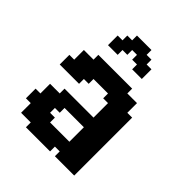

<svg xmlns="http://www.w3.org/2000/svg" viewBox="-178 -722 827 827"><g transform="rotate(45 235.5 -309.0)"><path d="M117.6 -558.8H147.1V-588.2H176.5V-617.6H264.7V-588.2H294.1V-558.8H323.5V-500H264.7V-529.4H235.3V-558.8H205.9V-529.4H176.5V-500H117.6ZM58.8 -88.2H29.4V-147.1H58.8V-205.9H117.6V-235.3H294.1V-323.5H264.7V-352.9H176.5V-323.5H147.1V-294.1H29.4V-352.9H58.8V-411.8H117.6V-441.2H323.5V-411.8H382.4V-352.9H411.8V0H294.1V-29.4H264.7V0H117.6V-29.4H58.8ZM147.1 -117.6H176.5V-88.2H294.1V-176.5H176.5V-147.1H147.1Z"/></g></svg>

Font: Jersey 20
Style: Regular
Weight: 400
Designer: Sarah Cadigan-Fried
Version: Version 1.000; ttfautohint (v1.8.4.7-5d5b)